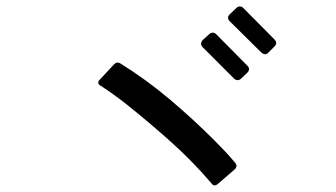

<svg xmlns="http://www.w3.org/2000/svg" viewBox="-20 -751 1040 594"><path d="M788 -589 691 -685Q680 -696 691 -707L711 -726Q716 -731 722 -731Q728 -731 733 -726L829 -629Q840 -618 829 -607L810 -588Q800 -578 788 -589ZM704 -508 607 -605Q597 -615 607 -627L627 -645Q632 -650 638 -650Q644 -650 649 -645L745 -548Q756 -537 745 -526L726 -508Q721 -503 715 -503Q709 -503 704 -508ZM634 -184Q575 -253 509 -312Q443 -371 373 -427Q330 -461 291 -486Q278 -494 289 -505L333 -552Q341 -561 352 -555Q431 -506 503.5 -445Q576 -384 642 -318Q661 -299 677 -282Q693 -265 707 -248Q717 -236 705 -226L654 -182Q642 -172 634 -184Z"/></svg>

Font: Higure Gothic Medium
Style: Regular
Weight: 500
Designer: Yoshimichi Ohira
Foundry: Positype
Version: Version 1.000